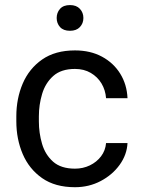

<svg xmlns="http://www.w3.org/2000/svg" viewBox="-20 -740 563 769"><path d="M280.3 -64.5Q312.5 -64.5 339.8 -77.6Q367.2 -90.8 384.8 -114Q402.3 -137.2 404.8 -167H490.7Q488.3 -120.1 459.2 -79.8Q430.2 -39.6 383.3 -14.9Q336.4 9.8 280.3 9.8Q200.7 9.8 148.7 -26.6Q96.7 -63 71 -123Q45.4 -183.1 45.4 -253.9V-274.4Q45.4 -345.2 71 -405.3Q96.7 -465.3 148.9 -501.7Q201.2 -538.1 280.3 -538.1Q342.3 -538.1 388.7 -512.9Q435.1 -487.8 461.7 -444.6Q488.3 -401.4 490.7 -346.7H404.8Q402.3 -379.4 386.5 -405.8Q370.6 -432.1 343.5 -448Q316.4 -463.9 280.3 -463.9Q224.6 -463.9 193.1 -435.5Q161.6 -407.2 148.7 -363.8Q135.7 -320.3 135.7 -274.4V-253.9Q135.7 -207.5 148.4 -164.1Q161.1 -120.6 192.6 -92.5Q224.1 -64.5 280.3 -64.5ZM207 -668Q207 -689.5 220.5 -704.6Q233.9 -719.7 260.3 -719.7Q286.1 -719.7 300 -704.6Q314 -689.5 314 -668Q314 -646.5 300 -631.6Q286.1 -616.7 260.3 -616.7Q233.9 -616.7 220.5 -631.6Q207 -646.5 207 -668Z"/></svg>

Font: Vazirmatn
Style: Regular
Weight: 400
Designer: Saber Rastikerdar
Foundry: Saber Rastikerdar
Version: Version 33.003;September 2, 2022;FontCreator 14.0.0.2862 64-